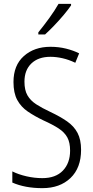

<svg xmlns="http://www.w3.org/2000/svg" viewBox="-20 -1018 485 997"><path d="M401 -240Q401 -146 346 -93.5Q291 -41 200 -41Q110 -41 44 -70V-128Q76 -112 117.5 -102.5Q159 -93 200 -93Q269 -93 306.5 -132Q344 -171 344 -236Q344 -278 329.5 -304.5Q315 -331 284.5 -351Q254 -371 205 -393Q159 -415 124 -439Q89 -463 69.5 -499Q50 -535 50 -592Q50 -679 104 -727Q158 -775 242 -775Q285 -775 323 -765.5Q361 -756 391 -741L371 -692Q338 -708 305 -715.5Q272 -723 242 -723Q179 -723 143 -688.5Q107 -654 107 -594Q107 -550 122.5 -523Q138 -496 168 -476.5Q198 -457 241 -437Q292 -413 328 -388Q364 -363 382.5 -328Q401 -293 401 -240ZM349 -990Q334 -968 310.5 -940Q287 -912 261 -885Q235 -858 214 -839H179V-850Q209 -887 236.5 -925Q264 -963 284 -998H349Z"/></svg>

Font: Noto Sans Tamil UI Condensed Light
Style: Regular
Weight: 300
Width: 3
Designer: Jelle Bosma - Monotype Design Team
Foundry: Monotype Imaging Inc.
Version: Version 2.004; ttfautohint (v1.8.4.7-5d5b)